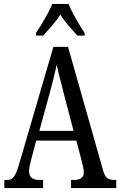

<svg xmlns="http://www.w3.org/2000/svg" viewBox="-20 -951 608 971"><path d="M162 -784V-771H199C227 -804 261 -838 285 -877C309 -838 343 -804 371 -771H408V-784C383 -822 344 -886 327 -931H244C227 -886 187 -822 162 -784ZM2 0H198V-41H177C141 -41 127 -59 127 -86C127 -104 134 -129 138 -145L163 -240H366L393 -138C398 -118 404 -93 404 -80C404 -56 389 -41 357 -41H339V0H568V-41H560C527 -41 512 -51 502 -87L324 -714H250L76 -119C57 -55 44 -41 15 -41H2ZM179 -289 234 -490C247 -539 259 -587 267 -624C274 -587 287 -540 302 -480L352 -289Z"/></svg>

Font: Noto Serif Devanagari ExtraCondensed
Style: Regular
Weight: 400
Width: 2
Designer: Universal Thirst, Indian Type Foundry and the Monotype Design Team
Foundry: Monotype Imaging Inc.
Version: Version 2.004